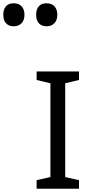

<svg xmlns="http://www.w3.org/2000/svg" viewBox="-183 -1149 542 1169"><path d="M298 0H40V-52L124 -71V-642L40 -662V-714H298V-662L214 -642V-71L298 -52ZM100 -989Q71 -989 54 -1007Q37 -1025 37 -1059Q37 -1092 53 -1110.5Q69 -1129 100 -1129Q132 -1129 149 -1110Q166 -1091 166 -1059Q166 -1026 148 -1007.5Q130 -989 100 -989ZM-100 -989Q-129 -989 -146 -1007Q-163 -1025 -163 -1059Q-163 -1092 -147 -1110.5Q-131 -1129 -100 -1129Q-68 -1129 -51 -1110Q-34 -1091 -34 -1059Q-34 -1026 -52 -1007.5Q-70 -989 -100 -989Z"/></svg>

Font: Noto Sans Tifinagh Ghat
Style: Regular
Weight: 400
Designer: JamraPatel
Foundry: JamraPatel LLC
Version: Version 2.006; ttfautohint (v1.8.4.7-5d5b)